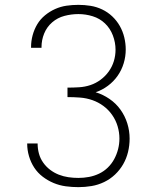

<svg xmlns="http://www.w3.org/2000/svg" viewBox="-20 -763 640 791"><path d="M303 8Q277 8 251 4.5Q225 1 201 -9Q177 -19 156 -35Q135 -51 121 -72.5Q107 -94 99.5 -119.5Q92 -145 92 -171Q92 -171 92 -171.5Q92 -172 92 -172H135Q135 -172 135 -171.5Q135 -171 135 -171Q135 -150 140.5 -130Q146 -110 158 -93Q170 -76 186.5 -63.5Q203 -51 222 -43.5Q241 -36 261.5 -33Q282 -30 303 -30Q325 -30 346.5 -34Q368 -38 388 -47.5Q408 -57 424 -72.5Q440 -88 450.5 -107.5Q461 -127 466.5 -148.5Q472 -170 472 -192Q472 -218 464.5 -243Q457 -268 442 -289.5Q427 -311 406 -326.5Q385 -342 360.5 -350.5Q336 -359 310 -361Q284 -363 258 -363V-402Q282 -402 306 -403.5Q330 -405 352.5 -412.5Q375 -420 394.5 -434.5Q414 -449 428 -468.5Q442 -488 449 -511Q456 -534 456 -558Q456 -588 445 -617Q434 -646 412.5 -666.5Q391 -687 362 -696Q333 -705 303 -705Q274 -705 245.5 -697.5Q217 -690 195 -671Q173 -652 162 -625Q151 -598 151 -569Q151 -568 151 -567Q151 -566 151 -566H108Q108 -567 108 -568Q108 -569 108 -570Q108 -594 114.5 -618Q121 -642 133.5 -663Q146 -684 165.5 -700Q185 -716 207.5 -726Q230 -736 254 -739.5Q278 -743 303 -743Q328 -743 353 -739Q378 -735 401 -724Q424 -713 442.5 -695.5Q461 -678 473.5 -656Q486 -634 492 -609Q498 -584 498 -559Q498 -530 489.5 -502Q481 -474 464.5 -450.5Q448 -427 424.5 -409.5Q401 -392 374 -383Q404 -374 431 -355.5Q458 -337 476.5 -311Q495 -285 504.5 -254.5Q514 -224 514 -192Q514 -164 507.5 -137Q501 -110 487.5 -86.5Q474 -63 454 -44Q434 -25 409 -13Q384 -1 357 3.5Q330 8 303 8Z"/></svg>

Font: Iosevka Slab XLtEx
Style: Regular
Weight: 200
Width: 7
Monospace: yes
Designer: Belleve Invis
Foundry: Belleve Invis
Version: Version 11.1.0; ttfautohint (v1.8.3)